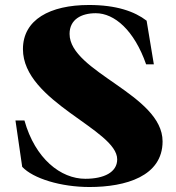

<svg xmlns="http://www.w3.org/2000/svg" viewBox="-20 -735 707 770"><path d="M339 15C484 15 632 -28 632 -168C632 -356 259 -446 259 -599C259 -657 306 -682 364 -682C439 -682 518 -614 566 -477H597L568 -652C520 -689 447 -715 337 -715C180 -715 72 -656 72 -538C72 -326 450 -216 450 -96C450 -44 397 -18 322 -18C224 -18 121 -98 78 -252H42L69 -66C113 -19 224 15 339 15Z"/></svg>

Font: Sprat
Style: Bold
Weight: 700
Designer: Ethan Nakache
Foundry: Collletttivo
Version: Version 2.000;Glyphs 3.2 (3217)